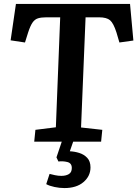

<svg xmlns="http://www.w3.org/2000/svg" viewBox="-20 -720 698 976"><path d="M307 236Q283 236 257 230.5Q231 225 215 216L232 164Q243 167 259.5 170.5Q276 174 292 174Q315 174 330 165Q345 156 345 134Q345 109 322 103.5Q299 98 277 101L267 80L294 0H154L160 -60L264 -73L286 -632H216Q190 -632 173.5 -627Q157 -622 145.5 -605.5Q134 -589 123 -555L107 -504L34 -515L61 -700H641L658 -514L587 -504L572 -555Q557 -602 539.5 -617Q522 -632 483 -632H415L392 -72L500 -60L494 0H352L335 49Q359 50 383 57.5Q407 65 423.5 82.5Q440 100 440 131Q440 175 404.5 205.5Q369 236 307 236Z"/></svg>

Font: Literata 12pt SemiBold
Style: Italic
Weight: 600
Italic angle: -2°
Designer: Latin by Veronika Burian and Jose Scaglione. Greek by Irene Vlachou. Cyrillic by Vera Evstafieva
Foundry: TypeTogether
Version: Version 3.002